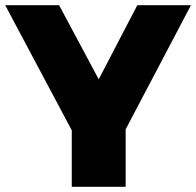

<svg xmlns="http://www.w3.org/2000/svg" viewBox="-28 -721 757 741"><path d="M709 -701 457 -222V0H249V-218L-8 -701H200L353 -415L502 -701Z"/></svg>

Font: #9Slide03 Montserrat ExtraBold
Style: Regular
Weight: 800
Designer: Julieta Ulanovsky
Foundry: Julieta Ulanovsky
Version: Version 6.001